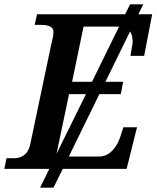

<svg xmlns="http://www.w3.org/2000/svg" viewBox="-31 -780 723 887"><path d="M554 0 602 -192H539L524 -146C508 -99 475 -57 428 -57H287L428 -345H527L538 -402H456L570 -635C578 -622 582 -605 582 -585C582 -579 572 -529 572 -522H635L672 -714H608L631 -760H570L547 -714H140L129 -665H160C190 -665 216 -657 216 -634C216 -621 213 -603 206 -576L108 -110C96 -61 64 -49 31 -49H-1L-11 0H197L154 87H216L259 0ZM302 -402 355 -657H519L394 -402ZM288 -345H366L230 -69Z"/></svg>

Font: Noto Serif Semi
Style: Italic
Weight: 600
Italic angle: -12°
Designer: Monotype Design Team
Foundry: Monotype Imaging Inc.
Version: Version 1.901